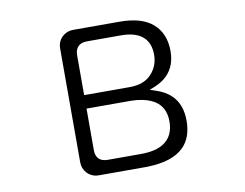

<svg xmlns="http://www.w3.org/2000/svg" viewBox="-76 -803 1152 904"><g transform="rotate(-10 500.0 -350.5)"><path d="M323.7 -386.2V-576.2Q323.7 -604 338.4 -618.7Q353 -633.3 380.9 -633.3H543Q617.2 -633.3 651.9 -598.6Q681.2 -569.3 681.2 -516.6Q681.2 -462.9 645.5 -424.8Q609.9 -386.2 542 -386.2ZM323.7 -321.8H536.1Q649.9 -319.3 684.1 -256.3Q697.8 -230.5 697.8 -195.3Q697.8 -124 647.5 -91.8Q608.4 -66.9 539.1 -66.9H380.9Q352.5 -66.9 338.1 -81.3Q323.7 -95.7 323.7 -122.1Q323.7 -123 323.7 -124ZM760.3 -520.5Q760.3 -603 707.8 -650.4Q655.3 -697.8 546.9 -697.8H326.2Q294.4 -697.8 271.5 -675.3Q250.5 -653.8 250.5 -622.1V-78.1Q250.5 -48.8 269.5 -27.3Q292.5 -2.4 326.2 -2.4H555.7Q678.7 -4.9 733.4 -59.6Q777.8 -104 777.8 -184.6Q777.8 -261.2 733.9 -305.2Q705.6 -333.5 658.7 -348.6L632.3 -357.4L658.2 -367.7Q694.3 -382.8 716.6 -405Q738.8 -427.2 749.5 -455.8Q760.3 -484.4 760.3 -520.5Z"/></g></svg>

Font: YuPearl-ExtraLight
Style: ExtraLight
Weight: 200
Designer: Max Yao
Foundry: Max-Everyday
Version: Version 1.011; ttfautohint (v1.8.3)